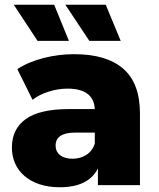

<svg xmlns="http://www.w3.org/2000/svg" viewBox="-20 -779 668 808"><path d="M569 -301V0H392V-70Q352 9 232 9Q184 9 146.5 -3.5Q109 -16 83 -38.5Q57 -61 43.5 -91.5Q30 -122 30 -158Q30 -236 88.5 -278Q147 -320 271 -320H379Q374 -406 264 -406Q225 -406 185 -393.5Q145 -381 117 -359L53 -488Q98 -518 162 -534.5Q226 -551 292 -551Q428 -551 498.5 -490Q569 -429 569 -301ZM379 -174V-221H297Q214 -221 214 -166Q214 -141 233 -126Q252 -111 285 -111Q318 -111 343 -127Q368 -143 379 -174ZM38 -759H208L270 -607H138ZM255 -759H425L488 -607H356Z"/></svg>

Font: CMG Sans ExtraBold
Style: Regular
Weight: 800
Designer: Julieta Ulanovsky
Foundry: Julieta Ulanovsky
Version: Version 7.200